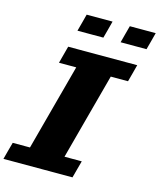

<svg xmlns="http://www.w3.org/2000/svg" viewBox="-156 -1234 1114 1343"><g transform="rotate(15 400.5 -562.5)"><path d="M0 0H500Q505.9 -21 516.8 -62.5Q527.8 -104 533.7 -125H408.7Q436.5 -229.5 492.4 -437.7Q548.3 -646 576.2 -750H701.2Q707 -771 718 -812.5Q729 -854 734.4 -875H234.4Q229 -854 217.8 -812.5Q206.5 -771 201.2 -750H326.2Q298.3 -646 242.4 -437.5Q186.5 -229 158.7 -125H33.7Q27.8 -104 16.6 -62.5Q5.4 -21 0 0ZM580.6 -1000H768.1Q773.9 -1020.5 784.9 -1062.3Q795.9 -1104 801.3 -1125H613.8Q607.9 -1104 596.9 -1062.3Q585.9 -1020.5 580.6 -1000ZM268.1 -1000H455.6Q461.4 -1020.5 472.4 -1062.3Q483.4 -1104 488.8 -1125H301.3Q295.9 -1104 284.9 -1062.3Q273.9 -1020.5 268.1 -1000Z"/></g></svg>

Font: Faithful 32x
Style: BoldOblique
Weight: 400
Foundry: Faithful Resource Pack
Version: Version 1.0; January 27, 2023